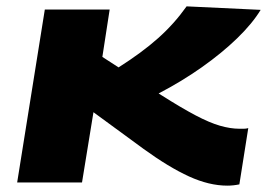

<svg xmlns="http://www.w3.org/2000/svg" viewBox="-20 -574 840 604"><path d="M34 0 121 -544H325L302 -395L353 -362Q427 -409 477.5 -454Q528 -499 567 -554L800 -543Q774 -500 726 -453.5Q678 -407 615 -362.5Q552 -318 479 -280L487 -275Q550 -235 594.5 -211.5Q639 -188 672 -178.5Q705 -169 733 -169Q740 -169 747 -169Q754 -169 761 -171L733 6Q714 10 695 10Q638 10 574.5 -19Q511 -48 431 -106L274 -221L238 0Z"/></svg>

Font: Georama ExtraExtended
Style: Bold Italic
Weight: 700
Width: 8
Italic angle: -9°
Designer: Jean-Baptiste Levee
Foundry: Production Type
Version: Version 1.000